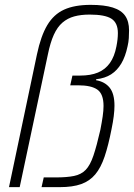

<svg xmlns="http://www.w3.org/2000/svg" viewBox="-20 -770 551 790"><path d="M17 0 132 -546Q148 -622 174.5 -666.5Q201 -711 244 -730.5Q287 -750 353 -750Q409 -750 444 -739Q479 -728 495 -705Q511 -682 511 -645Q511 -629 510 -613Q509 -597 505 -580Q496 -537 479 -508.5Q462 -480 437 -464Q412 -448 376 -444L375 -440Q411 -434 431 -409.5Q451 -385 451 -335Q451 -316 448 -292Q445 -268 439 -239Q426 -172 410.5 -126Q395 -80 372 -52.5Q349 -25 314 -12.5Q279 0 226 0H151L160 -40H210Q255 -40 284.5 -46Q314 -52 332.5 -71Q351 -90 364.5 -130Q378 -170 393 -236Q399 -267 402.5 -291Q406 -315 406 -334Q406 -383 381 -401Q356 -419 301 -419H269L278 -459H309Q353 -459 383 -471.5Q413 -484 432 -510.5Q451 -537 459 -579Q462 -594 463.5 -607.5Q465 -621 465 -634Q465 -676 438.5 -693Q412 -710 349 -710Q313 -710 285.5 -702.5Q258 -695 237 -677Q216 -659 201.5 -627Q187 -595 177 -546L61 0Z"/></svg>

Font: Saira SemiCondensed ExtraLight
Style: Italic
Weight: 250
Width: 4
Italic angle: -12°
Designer: Hector Gatti with collaboration of the Omnibus-Type team
Foundry: Omnibus-Type
Version: Version 1.101